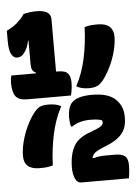

<svg xmlns="http://www.w3.org/2000/svg" viewBox="-60 -859 721 1009"><g transform="rotate(-5 300.0 -354.5)"><path d="M345 -402Q380 -467 396.5 -546Q413 -625 416 -708Q435 -713 448.5 -714.5Q462 -716 486 -716Q527 -716 547.5 -697.5Q568 -679 568 -645Q568 -613 558.5 -574Q549 -535 532 -497.5Q515 -460 493 -429Q474 -403 456.5 -394.5Q439 -386 412 -386Q388 -386 372 -390.5Q356 -395 345 -402ZM579 104H328Q306 104 295.5 79.5Q285 55 285 26V23Q285 -46 309.5 -90Q334 -134 400 -156Q441 -171 454 -180.5Q467 -190 467 -200Q467 -209 462 -213Q442 -220 401 -220Q375 -220 350.5 -213.5Q326 -207 306 -193H300Q296 -202 294.5 -216.5Q293 -231 293 -245Q293 -265 298.5 -285Q304 -305 314 -317Q342 -350 423 -350Q508 -350 546.5 -313.5Q585 -277 585 -222V-214Q585 -163 558.5 -131Q532 -99 481 -79Q440 -63 421.5 -51.5Q403 -40 397 -20L406 -18Q428 -26 471 -26H516Q554 -26 569.5 -12Q585 2 585 35Q585 49 583 70.5Q581 92 579 104ZM257 -304Q222 -238 205.5 -159.5Q189 -81 186 2Q167 7 153.5 8.5Q140 10 116 10Q34 10 34 -61Q34 -94 43.5 -132.5Q53 -171 70 -209Q87 -247 109 -277Q128 -303 144.5 -311Q161 -319 189 -319Q213 -319 230 -315Q247 -311 257 -304ZM10 -488H140V-492Q127 -498 121.5 -508Q116 -518 116 -540V-663H114Q104 -618 82 -594Q69 -579 48 -579Q32 -579 19.5 -599Q7 -619 7 -671V-724Q23 -732 36.5 -740.5Q50 -749 62 -759Q73 -769 83.5 -780Q94 -791 102 -804Q116 -808 133.5 -810.5Q151 -813 170 -813Q246 -813 246 -765V-488H256Q295 -488 308.5 -471.5Q322 -455 322 -425Q322 -408 319.5 -389Q317 -370 313 -356H82Q39 -356 22 -378Q5 -400 5 -449Q5 -471 10 -488Z"/></g></svg>

Font: Recursive Sn Csl St Blk
Style: Regular
Weight: 900
Version: Version 1.079;hotconv 1.0.112;makeotfexe 2.5.65598; ttfautoh